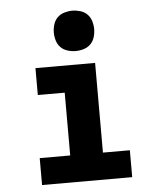

<svg xmlns="http://www.w3.org/2000/svg" viewBox="-54 -806 707 853"><g transform="rotate(-5 300.0 -380.0)"><path d="M99 0V-120H235V-400H115V-520H381V-120H501V0ZM300 -580Q282 -580 264 -585.5Q246 -591 233.5 -603.5Q221 -616 215.5 -634Q210 -652 210 -670Q210 -688 215.5 -706Q221 -724 233.5 -736.5Q246 -749 264 -754.5Q282 -760 300 -760Q318 -760 336 -754.5Q354 -749 366.5 -736.5Q379 -724 384.5 -706Q390 -688 390 -670Q390 -652 384.5 -634Q379 -616 366.5 -603.5Q354 -591 336 -585.5Q318 -580 300 -580Z"/></g></svg>

Font: Iosevka Custom Heavy Extended
Style: Regular
Weight: 900
Width: 7
Monospace: yes
Designer: Belleve Invis
Foundry: Belleve Invis
Version: Version 11.2.4; ttfautohint (v1.8.4)